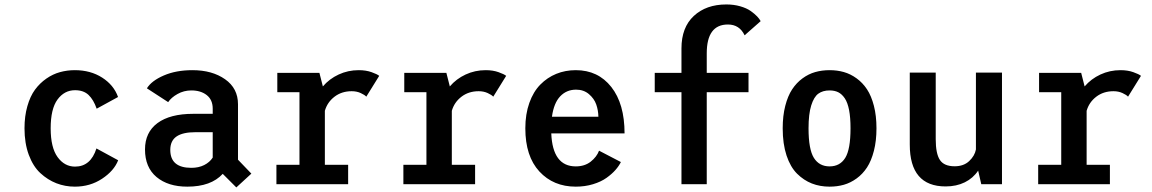

<svg xmlns="http://www.w3.org/2000/svg" viewBox="-20 -827 5170 862"><path d="M510.5 -107.5Q492 -60 438.2 -24.5Q384.5 11 316 11Q272.5 11 233.2 -4.2Q194 -19.5 161.2 -49.8Q128.5 -80 109.2 -132Q90 -184 90 -251Q90 -305.5 102.8 -350.2Q115.5 -395 137.2 -424.5Q159 -454 188.2 -474.2Q217.5 -494.5 249.5 -503.2Q281.5 -512 316 -512Q386.5 -512 438.8 -478.5Q491 -445 510 -391.5L414 -339Q400 -379.5 377.5 -400.8Q355 -422 317 -422Q269 -422 238.2 -380.2Q207.5 -338.5 207.5 -251Q207.5 -164.5 238.5 -121.8Q269.5 -79 317 -79Q387 -79 413 -160.5Z M1041 14.5 980 -46.5Q927.5 11 821 11Q734.5 11 682.8 -32.2Q631 -75.5 631 -156Q631 -233 687.2 -274.5Q743.5 -316 847.5 -316H935V-339Q935 -379 908.2 -400Q881.5 -421 839 -421Q805.5 -421 777 -405Q748.5 -389 735 -368.5L639.5 -430.5Q660.5 -464.5 715.5 -488.2Q770.5 -512 844 -512Q932.5 -512 990.5 -471.2Q1048.5 -430.5 1048.5 -359V-110L1108.5 -47.5ZM839 -73.5Q872 -73.5 896.8 -86Q921.5 -98.5 935 -119.5V-233.5H857.5Q800.5 -233.5 772.5 -214.2Q744.5 -195 744.5 -154Q744.5 -73.5 839 -73.5Z M1438.5 -87H1543V0H1221V-87H1324.5V-413H1225V-500H1414L1429.5 -439Q1458.5 -473 1500.5 -492.5Q1542.5 -512 1590.5 -512Q1623 -512 1648.2 -503Q1673.5 -494 1682.5 -486.5L1624.5 -393Q1617.5 -401 1599.5 -409.2Q1581.5 -417.5 1559 -417.5Q1514 -417.5 1481.8 -392.8Q1449.5 -368 1438.5 -329.5Z M2008.5 -87H2113V0H1791V-87H1894.5V-413H1795V-500H1984L1999.5 -439Q2028.5 -473 2070.5 -492.5Q2112.5 -512 2160.5 -512Q2193 -512 2218.2 -503Q2243.5 -494 2252.5 -486.5L2194.5 -393Q2187.5 -401 2169.5 -409.2Q2151.5 -417.5 2129 -417.5Q2084 -417.5 2051.8 -392.8Q2019.5 -368 2008.5 -329.5Z M2767.5 -99.5Q2759 -82 2743.2 -64Q2727.5 -46 2703 -28.5Q2678.5 -11 2642.5 0Q2606.5 11 2565 11Q2464.5 11 2401.5 -57.2Q2338.5 -125.5 2338.5 -251Q2338.5 -314.5 2356.5 -365Q2374.5 -415.5 2405.8 -447.2Q2437 -479 2477.5 -495.5Q2518 -512 2565 -512Q2665 -512 2724.5 -436.5Q2784 -361 2784 -228H2455Q2461 -80 2565 -80Q2605 -80 2632 -101.2Q2659 -122.5 2669.5 -150.5ZM2566.5 -424.5Q2523.5 -424.5 2495 -394.5Q2466.5 -364.5 2458 -303H2666.5Q2666 -332 2656.8 -358.2Q2647.5 -384.5 2624 -404.5Q2600.5 -424.5 2566.5 -424.5Z M2919.5 -500H3039.5V-609.5Q3039.5 -704 3095 -755.5Q3150.5 -807 3241 -807Q3274.5 -807 3303.2 -798.8Q3332 -790.5 3350 -777.8Q3368 -765 3379 -753.5Q3390 -742 3395 -732L3323 -668.5Q3300 -717 3248 -717Q3153 -717 3153 -587.5V-500H3340.5V-413H3153V0H3039.5V-413H2919.5Z M3704.5 11Q3661.5 11 3625 -3.2Q3588.5 -17.5 3558.5 -47.2Q3528.5 -77 3511.2 -129Q3494 -181 3494 -251Q3494 -307 3505.5 -351.8Q3517 -396.5 3536.5 -426Q3556 -455.5 3583 -475.2Q3610 -495 3640.2 -503.5Q3670.5 -512 3704.5 -512Q3738.5 -512 3768.5 -503.5Q3798.5 -495 3825.8 -475.2Q3853 -455.5 3872.5 -426Q3892 -396.5 3903.5 -351.8Q3915 -307 3915 -251Q3915 -195 3903.5 -150Q3892 -105 3872.5 -75.2Q3853 -45.5 3825.8 -25.8Q3798.5 -6 3768.5 2.5Q3738.5 11 3704.5 11ZM3798.5 -251Q3798.5 -299.5 3792 -333Q3785.5 -366.5 3772.8 -385.5Q3760 -404.5 3743.5 -412.8Q3727 -421 3704.5 -421Q3674 -421 3654 -406.5Q3634 -392 3622 -353.5Q3610 -315 3610 -251Q3610 -156.5 3634 -118.2Q3658 -80 3704.5 -80Q3751 -80 3774.8 -118.2Q3798.5 -156.5 3798.5 -251Z M4225.5 10Q4064.5 10 4064.5 -178V-501H4181V-202Q4181 -137 4199.8 -108.8Q4218.5 -80.5 4266 -80.5Q4306.5 -80.5 4331.2 -103.8Q4356 -127 4361.5 -156V-501H4478.5V0H4385.5L4371.5 -61Q4349 -27 4311.5 -8.5Q4274 10 4225.5 10Z M4858.5 -87H4963V0H4641V-87H4744.5V-413H4645V-500H4834L4849.5 -439Q4878.5 -473 4920.5 -492.5Q4962.5 -512 5010.5 -512Q5043 -512 5068.2 -503Q5093.5 -494 5102.5 -486.5L5044.5 -393Q5037.5 -401 5019.5 -409.2Q5001.5 -417.5 4979 -417.5Q4934 -417.5 4901.8 -392.8Q4869.5 -368 4858.5 -329.5Z"/></svg>

Font: League Mono Narrow Medium
Style: Regular
Weight: 500
Width: 3
Designer: Tyler Finck
Foundry: The League of Moveable Type / Tyler Finck
Version: Version 2.210